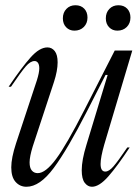

<svg xmlns="http://www.w3.org/2000/svg" viewBox="-20 -701 528 733"><path d="M161 -520Q178 -520 189 -506Q200 -492 200 -463Q200 -431 186 -388L105 -142Q93 -103 93 -81Q93 -60 101.5 -50Q110 -40 124 -40Q154 -40 194 -94Q234 -148 302 -281L418 -508H485L378 -149Q364 -100 364 -75Q364 -46 382 -46Q396 -46 413 -65.5Q430 -85 466 -138H475Q429 -68 394 -28Q359 12 331 12Q315 12 303.5 -3Q292 -18 292 -51Q292 -90 310 -148L391 -415H383L312 -276Q238 -131 185 -59.5Q132 12 81 12Q56 12 39.5 -6.5Q23 -25 23 -62Q23 -98 41 -153L121 -395Q130 -424 130 -440Q130 -454 125 -461Q120 -468 112 -468Q96 -468 78 -447Q60 -426 22 -370H13Q63 -444 97 -482Q131 -520 161 -520ZM220 -631Q220 -653 233.5 -667Q247 -681 268 -681Q289 -681 301.5 -668Q314 -655 314 -634Q314 -612 300 -598Q286 -584 264 -584Q245 -584 232.5 -597Q220 -610 220 -631ZM432 -681Q453 -681 465.5 -668Q478 -655 478 -634Q478 -612 464 -598Q450 -584 428 -584Q409 -584 396.5 -597Q384 -610 384 -631Q384 -653 397.5 -667Q411 -681 432 -681Z"/></svg>

Font: Nyght Serif Light Italic
Style: Regular
Weight: 300
Italic angle: -16°
Designer: Maksym Kobuzan
Version: Version 0.410